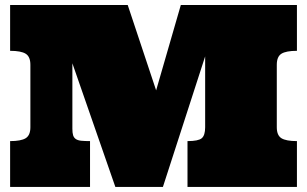

<svg xmlns="http://www.w3.org/2000/svg" viewBox="-20 -739 1214 759"><path d="M721.2 0V-181.2Q764.2 -181.2 777.6 -192.6Q791 -204.1 791 -235.8V-516.1L624 0H436L266.1 -488.8V-230Q266.1 -213.9 269 -204.3Q272 -194.8 279.5 -189.5Q287.1 -184.1 301 -182.6Q314.9 -181.2 335.9 -181.2V0H20V-181.2Q63 -181.2 81.5 -192.6Q100.1 -204.1 100.1 -235.8V-482.9Q100.1 -515.1 81.5 -526.6Q63 -538.1 20 -538.1V-719.2H484.9L597.2 -381.8L694.8 -719.2H1153.8V-538.1Q1110.8 -538.1 1092.5 -526.6Q1074.2 -515.1 1074.2 -482.9V-235.8Q1074.2 -204.1 1092.5 -192.6Q1110.8 -181.2 1153.8 -181.2V0Z"/></svg>

Font: Ultra
Style: Regular
Weight: 400
Designer: Astigmatic (AOETI)
Foundry: Astigmatic (AOETI)
Version: Version 1.000